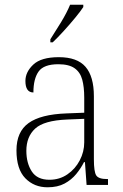

<svg xmlns="http://www.w3.org/2000/svg" viewBox="-20 -786 524 816"><path d="M182 10Q125 10 87.5 -28.5Q50 -67 50 -147Q50 -226 101.5 -263Q153 -300 262 -304L338 -307V-371Q338 -416 329.5 -447.5Q321 -479 297 -496Q273 -513 228 -513Q166 -513 144 -482Q122 -451 122 -393Q88 -393 88 -442Q88 -480 121.5 -511.5Q155 -543 230 -543Q308 -543 343.5 -502Q379 -461 379 -377V-109Q379 -56 389 -40.5Q399 -25 435 -25H439V0H348L341 -97H337Q324 -71 304 -46.5Q284 -22 254.5 -6Q225 10 182 10ZM190 -22Q233 -22 266.5 -45Q300 -68 319 -104.5Q338 -141 338 -181V-281L265 -278Q167 -274 129.5 -239.5Q92 -205 92 -145Q92 -93 115 -57.5Q138 -22 190 -22ZM194 -619Q216 -653 240 -692.5Q264 -732 278 -766H334V-756Q323 -739 300 -711Q277 -683 251 -654.5Q225 -626 204 -606H194Z"/></svg>

Font: Noto Serif Armenian SemiCondensed ExtraLight
Style: Regular
Weight: 200
Width: 4
Designer: Monotype Design Team
Foundry: Monotype Imaging Inc.
Version: Version 2.008; ttfautohint (v1.8.4.7-5d5b)